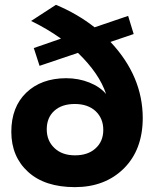

<svg xmlns="http://www.w3.org/2000/svg" viewBox="-20 -769 640 796"><path d="M173.8 -232.9Q173.8 -185.5 205.6 -155.3Q237.3 -125 291 -125Q344.7 -125 376 -153.8Q408.2 -182.6 408.2 -230.5Q408.2 -278.3 376 -308.6Q343.8 -337.9 290 -337.9Q236.3 -337.9 205.1 -309.6Q173.8 -281.2 173.8 -232.9ZM571.8 -278.8Q571.3 -147.9 493.2 -70.3Q415 6.8 290.5 6.8Q166 6.8 96.7 -56.2Q27.3 -119.1 26.9 -222.2Q26.9 -325.2 88.9 -384.8Q150.9 -444.3 253.9 -444.8Q305.7 -444.8 350.6 -426.8Q395.5 -408.7 419.9 -378.9Q392.1 -463.9 303.2 -549.8L144 -496.1L120.1 -569.8L232.9 -608.9Q173.8 -650.9 108.9 -682.1L211.9 -749Q300.8 -711.9 372.1 -655.8L511.2 -703.1L534.2 -627.9L438 -595.2Q571.8 -453.1 571.8 -278.8Z"/></svg>

Font: TruenoSBd
Style: Demi
Weight: 600
Designer: Julieta Ulanovsky
Foundry: Julieta Ulanovsky
Version: Version 3.001b